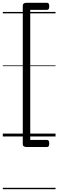

<svg xmlns="http://www.w3.org/2000/svg" viewBox="-20 -970 415 1365"><path d="M330 -925Q330 -911 326 -905.5Q322 -900 314 -900H195V25H314Q322 25 326 30.5Q330 36 330 50Q330 64 326 69.5Q322 75 314 75H169Q142 75 142 56V-931Q142 -950 169 -950H314Q322 -950 326 -944.5Q330 -939 330 -925ZM0 365H375V375H0ZM0 -20H375V0H0ZM0 -505H375V-500H0ZM0 -885H375V-875H0Z"/></svg>

Font: Playwrite GB J Guides
Style: Regular
Weight: 400
Designer: Veronika Burian, José Scaglione
Foundry: TypeTogether
Version: Version 1.003